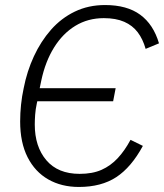

<svg xmlns="http://www.w3.org/2000/svg" viewBox="-20 -730 651 762"><path d="M293 12Q224 12 171.5 -18Q119 -48 89.5 -106Q60 -164 60 -248Q60 -281 63.5 -314.5Q67 -348 74 -380Q87 -447 114.5 -506.5Q142 -566 182.5 -612Q223 -658 277 -684Q331 -710 397 -710Q484 -710 536.5 -671.5Q589 -633 611 -558L558 -536Q547 -575 526.5 -602Q506 -629 473 -643.5Q440 -658 392 -658Q329 -658 279 -627.5Q229 -597 194.5 -541.5Q160 -486 144 -411L133 -358L116 -380H439L429 -328H106L131 -342L126 -319Q121 -296 119.5 -274.5Q118 -253 118 -236Q118 -148 164 -94Q210 -40 296 -40Q347 -40 383 -56Q419 -72 447 -102Q475 -132 498 -175L547 -151Q501 -66 441.5 -27Q382 12 293 12Z"/></svg>

Font: IBM Plex Sans Light
Style: Italic
Weight: 300
Italic angle: -11.31°
Designer: Mike Abbink, Paul van der Laan, Pieter van Rosmalen
Foundry: Bold Monday
Version: Version 3.201